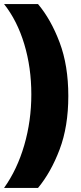

<svg xmlns="http://www.w3.org/2000/svg" viewBox="-20 -750 399 950"><path d="M0 180Q65 89 100 -31.5Q135 -152 135 -283Q135 -416 100 -532Q65 -648 0 -730H168Q232 -654 275 -540Q318 -426 318 -275Q318 -124 275 -10.5Q232 103 168 180Z"/></svg>

Font: MuseoModerno Thin Black
Style: Regular
Weight: 900
Version: Version 1.002